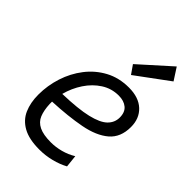

<svg xmlns="http://www.w3.org/2000/svg" viewBox="-233 -867 970 970"><g transform="rotate(45 252.0 -382.0)"><path d="M241 12Q167 12 123 -12.5Q79 -37 60 -80.5Q41 -124 41 -181Q41 -246 61 -308Q81 -370 119.5 -420Q158 -470 213.5 -500Q269 -530 340 -530Q410 -530 449 -493.5Q488 -457 488 -396Q488 -322 441 -282Q394 -242 310 -226Q226 -210 115 -205Q115 -201 115 -196.5Q115 -192 115 -188Q117 -144 129 -114.5Q141 -85 171.5 -70Q202 -55 256 -55Q291 -55 326.5 -64.5Q362 -74 393 -93L400 -27Q367 -9 325.5 1.5Q284 12 241 12ZM124 -269Q235 -272 298 -287Q361 -302 387.5 -328Q414 -354 414 -390Q414 -428 391.5 -446.5Q369 -465 332 -465Q281 -465 239 -438Q197 -411 167.5 -366.5Q138 -322 124 -269ZM302 -582 270 -628 435 -776 477 -711Z"/></g></svg>

Font: Ubuntu Sans
Style: Italic
Weight: 400
Italic angle: -13.5°
Designer: Dalton Maag Ltd
Foundry: Dalton Maag Ltd
Version: Version 1.006